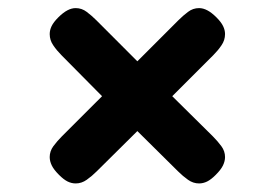

<svg xmlns="http://www.w3.org/2000/svg" viewBox="-20 -584 663 462"><path d="M212.9 -171.9Q201.2 -160.2 188.7 -151.4Q176.3 -142.6 162.1 -142.6Q152.3 -142.6 142.8 -147.2Q133.3 -151.9 122.1 -163.1Q109.4 -175.8 104.5 -186Q99.6 -196.3 99.6 -206.1Q99.6 -220.2 108.4 -232.2Q117.2 -244.1 128.9 -255.9L225.6 -352.5L127.9 -451.2Q116.7 -462.4 108.2 -474.9Q99.6 -487.3 99.6 -502Q99.6 -511.7 104.2 -521.2Q108.9 -530.8 120.1 -542Q131.8 -553.7 142.1 -559.1Q152.3 -564.5 162.1 -564.5Q176.8 -564.5 188.7 -555.4Q200.7 -546.4 211.9 -535.2L310.5 -436.5L409.2 -535.2Q420.4 -546.4 432.4 -555.4Q444.3 -564.5 459 -564.5Q468.8 -564.5 479 -559.1Q489.3 -553.7 501 -542Q512.2 -530.8 516.8 -521.2Q521.5 -511.7 521.5 -502Q521.5 -487.3 512.9 -474.9Q504.4 -462.4 493.2 -451.2L394.5 -352.5L492.2 -255.9Q503.9 -244.1 512.7 -232.2Q521.5 -220.2 521.5 -206.1Q521.5 -196.3 516.6 -186Q511.7 -175.8 499 -163.1Q487.8 -151.9 478.3 -147.2Q468.8 -142.6 459 -142.6Q444.8 -142.6 432.4 -151.4Q419.9 -160.2 408.2 -171.9L310.5 -268.6Z"/></svg>

Font: Concert One
Style: Regular
Weight: 400
Version: Version 1.003